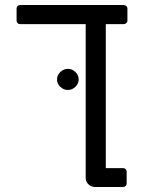

<svg xmlns="http://www.w3.org/2000/svg" viewBox="-20 -599 572 764"><path d="M321 109V-503H60Q54 -503 50 -507Q46 -511 46 -517V-565Q46 -571 50 -575Q54 -579 60 -579H472Q478 -579 482.5 -575Q487 -571 487 -565V-517Q487 -511 482.5 -507Q478 -503 472 -503H401V70H470Q476 70 480 74Q484 78 484 84V131Q484 137 480 141Q476 145 470 145H358Q343 145 332 134.5Q321 124 321 109ZM207 -283Q207 -300 220 -312.5Q233 -325 250 -325Q267 -325 280 -312.5Q293 -300 293 -283Q293 -266 280 -253.5Q267 -241 250 -241Q233 -241 220 -253.5Q207 -266 207 -283Z"/></svg>

Font: Miriam Libre
Style: Regular
Weight: 400
Designer: Michal Sahar
Foundry: Hagilda
Version: Version 1.001